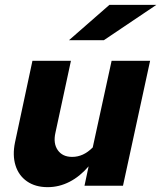

<svg xmlns="http://www.w3.org/2000/svg" viewBox="-20 -767 666 793"><path d="M177 6Q126 6 91.5 -18Q57 -42 44 -84Q31 -126 42 -179L114 -516H273L209 -219Q199 -175 218.5 -147Q238 -119 278 -119Q301 -119 322 -128.5Q343 -138 363 -158L441 -516H600L488 0H329L346 -80Q310 -38 267 -16Q224 6 177 6ZM265 -601 432 -747H626L409 -601Z"/></svg>

Font: Red Hat Text VF
Style: Italic
Weight: 300
Italic angle: -12°
Designer: Pentagram, MCKL
Foundry: Pentagram, MCKL
Version: Version 1.023